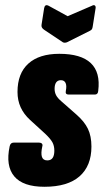

<svg xmlns="http://www.w3.org/2000/svg" viewBox="-20 -709 398 735"><path d="M150 6Q68 6 34.5 -34Q1 -74 17 -149Q20 -163 32 -163H130Q137 -163 140.5 -159Q144 -155 142 -149Q136 -122 140.5 -108.5Q145 -95 161 -95Q175 -95 181.5 -104.5Q188 -114 188 -132Q188 -151 180.5 -164.5Q173 -178 153 -197L95 -250Q71 -272 59 -298.5Q47 -325 47 -357Q47 -428 88.5 -465.5Q130 -503 207 -503Q290 -503 327.5 -467.5Q365 -432 356 -361Q355 -347 343 -347H243Q229 -347 232 -361Q236 -381 231 -391.5Q226 -402 213 -402Q201 -402 195 -393.5Q189 -385 189 -369Q189 -356 194.5 -345Q200 -334 214 -322L272 -271Q303 -244 316.5 -216Q330 -188 330 -148Q330 -74 284.5 -34Q239 6 150 6ZM332 -687Q339 -691 343 -688Q347 -685 346 -678L335 -608Q334 -601 332 -597.5Q330 -594 324 -591L236 -547Q227 -544 221 -547L149 -595Q137 -603 139 -614L149 -678Q152 -694 166 -687L239 -647Z"/></svg>

Font: Sofia Sans Extra Condensed Black
Style: Italic
Weight: 900
Italic angle: -9°
Version: Version 4.100